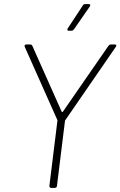

<svg xmlns="http://www.w3.org/2000/svg" viewBox="-20 -917 588 937"><path d="M316 -767H329C334 -767 338 -770 341 -774L418 -885C423 -892 421 -897 413 -897H396C391 -897 386 -895 384 -890L311 -779C306 -772 309 -767 316 -767ZM230 0H247C253 0 258 -4 258 -10L297 -326C297 -328 298 -330 299 -331L545 -688C550 -695 548 -700 540 -700H521C517 -700 512 -697 509 -693L287 -372C286 -370 282 -370 281 -372L138 -693C136 -697 133 -700 128 -700H109C101 -700 98 -695 101 -688L260 -331C261 -330 260 -328 260 -326L221 -10C221 -4 224 0 230 0Z"/></svg>

Font: Barlow ExtraLight
Style: Italic
Weight: 275
Italic angle: -7°
Designer: Jeremy Tribby
Foundry: Tribby Type
Version: Version 1.422;hotconv 1.0.109;makeotfexe 2.5.65596